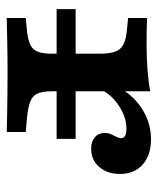

<svg xmlns="http://www.w3.org/2000/svg" viewBox="31 -499 468 570"><g transform="rotate(90 265.0 -214.0)"><path d="M195.2 -2.4Q146.7 -2.4 108.3 -1.6Q69.8 -0.8 33.5 0V-56.5L70.2 -60Q111.1 -64 125.2 -78.8Q139.4 -93.6 139.4 -133.6V-208.2H251V-133.6Q251 -106.8 257.5 -91.8Q264.1 -76.8 280.7 -70.2Q297.4 -63.6 327 -60.4L371.8 -56.5V0Q346 -0.8 318.6 -1.2Q291.2 -1.6 260.8 -2Q230.5 -2.4 195.2 -2.4ZM139.4 -208.2V-275Q139.4 -319.4 125.2 -336.1Q111.1 -352.7 70.2 -356.7L33.5 -360.2V-416.7Q48.7 -415.9 65.4 -415.5Q82.2 -415.1 108.8 -415.1Q151.4 -415.1 187.2 -417.9Q223.1 -420.7 251 -425.9V-416.7V-208.2ZM421.4 -250.6Q400.1 -250.6 387.4 -261.6Q374.7 -272.6 374.7 -291Q374.7 -301.8 378.7 -310.3Q382.6 -318.8 386.4 -326Q390.2 -333.3 390.2 -339.7Q390.2 -355.4 361.9 -355.4Q339.1 -355.4 316.3 -345.2Q293.4 -335 274.3 -317.6Q255.3 -300.1 245 -277.6L243.4 -339.7Q269 -381.8 308.7 -405.1Q348.4 -428.3 393.2 -428.3Q440.8 -428.3 468.6 -403.5Q496.4 -378.7 496.4 -336.3Q496.4 -298.4 475.6 -274.5Q454.8 -250.6 421.4 -250.6ZM7.1 -148.1V-204.5H392.2V-148.1Z"/></g></svg>

Font: Playfair 5pt SemiExpanded Light
Style: Regular
Weight: 300
Width: 6
Designer: Claus Eggers Sørensen
Foundry: Claus Eggers Sørensen
Version: Version 2.203